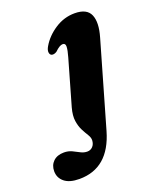

<svg xmlns="http://www.w3.org/2000/svg" viewBox="-262 -546 698 866"><g transform="rotate(-20 87.0 -113.0)"><path d="M273.5 -325.5 156.5 80.5Q110 242 -31.5 242Q-79 242 -103.2 222Q-127.5 202 -127.5 170.5Q-127.5 141.5 -108.8 123.5Q-90 105.5 -57.5 105.5Q-37 105.5 -20 113.5Q-3 121.5 12.2 129.8Q27.5 138 44 138Q59.5 138 70 127Q80.5 116 81.5 97.5Q82 84.5 72.8 69.8Q63.5 55 53.5 35.8Q43.5 16.5 39.5 -10Q35.5 -36.5 45.5 -73L108 -291Q117 -322 117.5 -338.8Q118 -355.5 104.5 -355.5Q97 -355.5 88 -350.2Q79 -345 66 -332.5Q52 -324 41.5 -327.5Q33 -331 31.8 -342.5Q30.5 -354 40 -370Q64 -411 107.8 -439.5Q151.5 -468 202.5 -468Q261 -468 277 -430.2Q293 -392.5 273.5 -325.5Z"/></g></svg>

Font: Fraunces 72pt S050
Style: Bold Italic
Weight: 700
Italic angle: -16°
Version: Version 1.000; ttfautohint (v1.8.3)